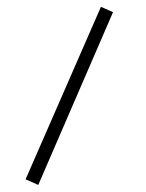

<svg xmlns="http://www.w3.org/2000/svg" viewBox="-20 -334 417 549"><path d="M268.6 -314.5 303.2 -299.3 89.4 194.8 53.2 178.7Z"/></svg>

Font: Vazir Thin FD
Style: Thin-FD
Weight: 100
Designer: Saber Rastikerdar
Foundry: Saber Rastikerdar
Version: Version 30.0.0